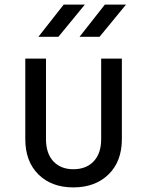

<svg xmlns="http://www.w3.org/2000/svg" viewBox="-20 -805 640 835"><path d="M299 10Q204 10 147 -46.5Q90 -103 90 -200V-550H180V-200Q180 -138 212 -103.5Q244 -69 299 -69Q355 -69 387.5 -103.5Q420 -138 420 -200V-550H510V-200Q510 -103 452 -46.5Q394 10 299 10ZM326 -645 436 -785H528L413 -645ZM147 -645 257 -785H349L234 -645Z"/></svg>

Font: JetBrainsMono NF
Style: Regular
Weight: 400
Designer: Philipp Nurullin, Konstantin Bulenkov
Foundry: JetBrains
Version: Version 2.251; ttfautohint (v1.8.3);Nerd Fonts 2.2.2